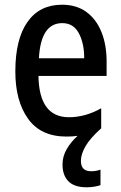

<svg xmlns="http://www.w3.org/2000/svg" viewBox="-20 -569 513 814"><path d="M323 113Q323 157 366 157Q378 157 388.5 155Q399 153 406 150V216Q379 225 347 225Q295 225 270 199.5Q245 174 245 128Q245 94 263 63Q281 32 309 7Q287 10 262 10Q153 10 99 -65.5Q45 -141 45 -266Q45 -403 96.5 -476Q148 -549 243 -549Q304 -549 346 -518.5Q388 -488 410 -433.5Q432 -379 432 -308V-247H143Q146 -72 272 -72Q342 -72 409 -110V-25Q362 17 342.5 51Q323 85 323 113ZM244 -471Q153 -471 145 -322H337Q337 -386 314 -428.5Q291 -471 244 -471Z"/></svg>

Font: Noto Sans Khmer Condensed Medium
Style: Regular
Weight: 500
Width: 3
Designer: Danh Hong and the Monotype Design Team
Foundry: Monotype Imaging Inc.
Version: Version 2.004; ttfautohint (v1.8.4.7-5d5b)